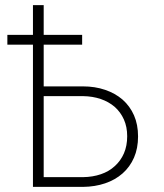

<svg xmlns="http://www.w3.org/2000/svg" viewBox="-20 -731 640 751"><path d="M301.3 -556.2V-594.7H150.9V-710.9H108.9V-594.7H8.8V-556.2H108.9V0H304.7Q351.6 -0.5 391.1 -13.9Q430.7 -27.3 459.5 -52.7Q488.3 -78.1 504.2 -114.5Q520 -150.9 520 -197.3Q520 -243.7 504.2 -279.8Q488.3 -315.9 459.5 -341.3Q430.7 -366.2 391.1 -379.6Q351.6 -393.1 304.7 -393.1H150.9V-556.2ZM150.9 -355H304.7Q342.3 -354.5 373.8 -343.8Q405.3 -333 428.7 -313Q451.7 -292.5 464.6 -263.7Q477.5 -234.9 477.5 -198.2Q477.5 -160.6 464.8 -131.3Q452.1 -102.1 429.2 -81.5Q406.7 -60.5 374.8 -49.6Q342.8 -38.6 304.7 -38.1H150.9Z"/></svg>

Font: Roboto Mono ExtraLight
Style: Regular
Weight: 250
Monospace: yes
Designer: Google
Version: Version 3.000